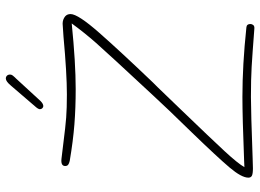

<svg xmlns="http://www.w3.org/2000/svg" viewBox="-140 -794 915 676"><g transform="rotate(-90 318.0 -456.5)"><path d="M314 -31Q263 -31 98 -25L63 -24Q44 -24 37 -27.5Q30 -31 30 -40Q30 -64 66 -106.5Q102 -149 189 -239Q276 -328 320 -376Q468 -535 504.5 -576.5Q541 -618 573 -662Q435 -648 342 -648Q276 -648 218 -652.5Q160 -657 89 -669Q80 -671 75.5 -674.5Q71 -678 71 -685Q71 -701 97 -698L155 -691Q209 -684 241.5 -681.5Q274 -679 323 -679Q397 -679 527 -691L572 -694Q587 -694 598 -685Q606 -678 606 -666Q606 -640 540 -565Q474 -490 365 -376Q365 -376 349 -360L271 -279Q167 -171 123.5 -124Q80 -77 67 -54L90 -55Q243 -61 314 -61Q427 -61 559 -47Q571 -46 571 -33Q571 -27 567 -22.5Q563 -18 554 -19Q463 -26 420 -28.5Q377 -31 314 -31ZM271 -774Q271 -780 281 -791L354 -876Q369 -894 379 -894Q385 -894 389 -890Q393 -886 393 -879Q393 -874 389.5 -869.5Q386 -865 383 -862Q380 -859 379 -858L300 -772Q290 -762 282 -762Q278 -762 274.5 -765.5Q271 -769 271 -774Z"/></g></svg>

Font: Mali ExtraLight
Style: Regular
Weight: 275
Version: Version 1.000; ttfautohint (v1.6)